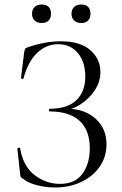

<svg xmlns="http://www.w3.org/2000/svg" viewBox="-20 -819 542 851"><path d="M378 -161Q378 -242 332.5 -283.5Q287 -325 201 -325Q197 -325 197 -331Q197 -337 201 -337Q279 -337 318.5 -375Q358 -413 358 -479Q358 -545 325 -584Q292 -623 237 -623Q185 -623 144.5 -584.5Q104 -546 84 -471Q84 -469 80 -469Q78 -469 75.5 -470.5Q73 -472 73 -473L87 -586Q89 -598 91 -602Q93 -606 102 -609Q179 -636 250 -636Q335 -636 380 -597Q425 -558 425 -500Q425 -456 399.5 -418Q374 -380 336 -356Q298 -332 263 -329L277 -337Q354 -337 403 -293.5Q452 -250 452 -179Q452 -124 422 -80.5Q392 -37 340 -12.5Q288 12 225 12Q184 12 144.5 2Q105 -8 83 -26Q74 -31 72 -34.5Q70 -38 69 -49L57 -160Q57 -163 62.5 -164Q68 -165 69 -162Q83 -81 134 -42.5Q185 -4 246 -4Q313 -4 345.5 -49Q378 -94 378 -161ZM122 -758Q122 -777 133.5 -788Q145 -799 165 -799Q185 -799 195.5 -788.5Q206 -778 206 -758Q206 -739 195.5 -728Q185 -717 165 -717Q145 -717 133.5 -728Q122 -739 122 -758ZM297 -758Q297 -777 308.5 -788Q320 -799 340 -799Q360 -799 370.5 -788.5Q381 -778 381 -758Q381 -739 370.5 -728Q360 -717 340 -717Q320 -717 308.5 -728Q297 -739 297 -758Z"/></svg>

Font: Cormorant SC
Style: Regular
Weight: 400
Designer: Christian Thalmann (Catharsis Fonts)
Foundry: Catharsis Fonts
Version: Version 4.000